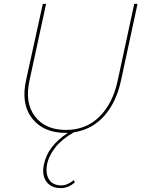

<svg xmlns="http://www.w3.org/2000/svg" viewBox="-20 -678 731 987"><path d="M670 -658H687L602 -264Q578 -152 515.5 -82Q453 -12 360 2Q299 36 264 80.5Q229 125 221 172Q214 218 233.5 246.5Q253 275 295 275Q327 275 359 248L365 259Q332 289 293 289Q244 289 219.5 257Q195 225 205 171Q223 74 329 5H317Q203 5 145 -69.5Q87 -144 114 -266L200 -658H217L132 -266Q106 -150 159.5 -80Q213 -10 319 -10Q422 -10 491 -78Q560 -146 585 -264Z"/></svg>

Font: EauTestText Thin
Style: Italic
Weight: 250
Italic angle: -12°
Designer: Christian Thalmann (Catharsis Fonts)
Version: Version 0.001;PS 000.001;hotconv 1.0.88;makeotf.lib2.5.64775